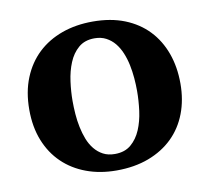

<svg xmlns="http://www.w3.org/2000/svg" viewBox="-63 -570 710 652"><g transform="rotate(-10 292.0 -244.0)"><path d="M403.8 -242.2Q403.8 -263.2 401.9 -286.4Q399.9 -309.6 395.3 -332Q390.6 -354.5 382.3 -374.5Q374 -394.5 361.6 -409.7Q349.1 -424.8 332 -433.8Q314.9 -442.9 292 -442.9Q258.3 -442.9 236.8 -424.3Q215.3 -405.8 203.4 -376.7Q191.4 -347.7 186.8 -313Q182.1 -278.3 182.1 -246.1Q182.1 -224.6 183.8 -201.2Q185.5 -177.7 190.2 -155.3Q194.8 -132.8 202.6 -112.8Q210.4 -92.8 222.9 -77.4Q235.4 -62 252.4 -53Q269.5 -43.9 293 -43.9Q327.1 -43.9 348.6 -62.3Q370.1 -80.6 382.3 -109.4Q394.5 -138.2 399.2 -173.3Q403.8 -208.5 403.8 -242.2ZM553.2 -241.2Q553.2 -185.1 535.4 -138.4Q517.6 -91.8 483.4 -58.3Q449.2 -24.9 400.1 -6.3Q351.1 12.2 289.1 12.2Q231.9 12.2 184.8 -5.4Q137.7 -22.9 103.8 -55.7Q69.8 -88.4 51 -135.5Q32.2 -182.6 32.2 -242.2Q32.2 -303.7 51.8 -351.6Q71.3 -399.4 106.2 -432.4Q141.1 -465.3 189.5 -482.7Q237.8 -500 295.9 -500Q357.9 -500 405.8 -481Q453.6 -461.9 486.3 -427.5Q519 -393.1 536.1 -345.7Q553.2 -298.3 553.2 -241.2Z"/></g></svg>

Font: Charis SIL Eur
Style: Bold
Weight: 700
Foundry: SIL International
Version: Version 5.000